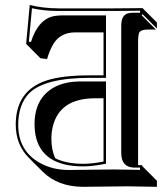

<svg xmlns="http://www.w3.org/2000/svg" viewBox="-20 -678 658 757"><path d="M198.2 -53.7Q241.7 -32.2 308.1 -32.2Q343.8 -32.2 388.2 -41V-290.5H355.5Q215.8 -290.5 188.5 -180.2Q182.6 -156.7 182.6 -131.3Q182.6 -85.9 198.2 -53.7ZM388.2 -550.3H276.4Q218.8 -550.3 190.9 -505.4Q176.3 -481.4 165.5 -445.3L139.6 -448.2L83 -504.9L97.2 -658.2Q148.4 -645.5 210 -645H426.8L542 -646L598.6 -589.4V-565.4L542 -622.1Q540 -618.7 538.1 -618.2L594.7 -561.5H564.5Q533.7 -561.5 528.3 -547.9Q524.9 -538.1 524.4 -519.5V-26.9H538.1Q540 -25.9 541 -25.4Q542 -23.4 542 -22L598.6 34.7V58.6Q597.7 58.6 484.4 56.6Q449.2 56.6 394.5 57.6Q339.4 58.6 305.7 58.6Q208 57.6 148.9 -0.5L92.8 -56.6Q42.5 -107.9 42 -186Q42 -320.3 162.6 -360.4Q227.1 -381.3 335.9 -380.9H388.2ZM458 -576.2Q458 -618.7 484.9 -625.5Q494.6 -627.9 507.8 -627.9H532.2V-635.7Q464.8 -634.8 426.8 -634.8H210Q152.8 -634.8 106 -645.5L93.8 -513.7L102.1 -512.7Q130.9 -603 193.8 -614.7Q206.5 -616.7 220.2 -617.2H397.9V-371.1H335.9Q154.3 -371.1 93.8 -309.1Q52.2 -265.1 51.8 -186Q51.8 -82 139.2 -34.7Q187.5 -8.3 249 -7.8Q283.2 -7.8 337.9 -8.8Q393.6 -9.8 428.2 -9.8Q465.8 -9.8 532.2 -8.3V-17.1H507.8Q458.5 -19 458 -74.2ZM397.9 -356.9V-32.7L390.1 -31.2Q343.8 -22 308.1 -22Q145 -22 120.1 -144.5Q116.2 -165.5 116.2 -188Q116.2 -290.5 192.9 -333.5Q235.4 -356.9 298.8 -356.9Z"/></svg>

Font: Linux Biolinum Shadow O
Style: Bold
Weight: 700
Designer: Philipp H. Poll
Foundry: Philipp H. Poll
Version: Version 0.9.2